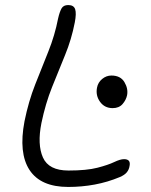

<svg xmlns="http://www.w3.org/2000/svg" viewBox="-20 -731 596 760"><path d="M250 9Q141 9 97 -58Q53 -125 77 -251Q93 -330 119.5 -397Q146 -464 171.5 -527.5Q197 -591 210 -658Q216 -684 223.5 -697.5Q231 -711 250 -711Q272 -711 277.5 -694.5Q283 -678 276 -642Q263 -575 237.5 -513Q212 -451 186 -386Q160 -321 144 -244Q127 -159 150 -107.5Q173 -56 251 -56Q323 -56 365.5 -67Q408 -78 432 -89.5Q456 -101 471 -101Q498 -101 493 -75Q491 -60 482 -49Q473 -38 454 -30Q406 -10 355 -0.5Q304 9 250 9ZM426 -303Q394 -303 376 -328Q358 -353 364 -384Q368 -405 384.5 -418.5Q401 -432 421 -432Q457 -432 472.5 -406Q488 -380 483 -354Q479 -335 465 -319Q451 -303 426 -303Z"/></svg>

Font: Shantell Sans Normal
Style: Italic
Weight: 300
Italic angle: -11.31°
Designer: Stephen Nixon, Anya Danilova, Shantell Martin
Foundry: Arrow Type
Version: Version 1.008;[a672d596b]